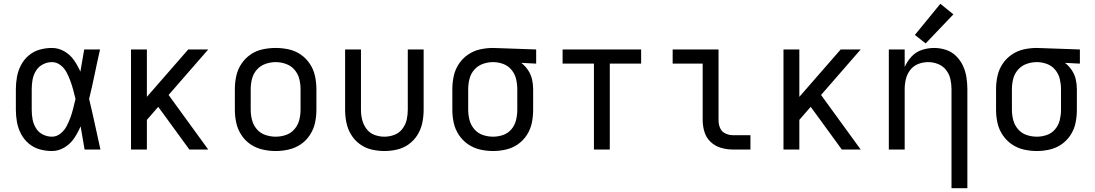

<svg xmlns="http://www.w3.org/2000/svg" viewBox="-20 -792 5800 1017"><path d="M255 8Q290 8 321.5 -11Q353 -30 373 -60Q393 -90 407 -123Q417 -60 428 0H512Q497 -67 482.5 -134.5Q468 -202 452 -268Q468 -333 481.5 -399Q495 -465 510 -530H426Q416 -472 406 -414V-412Q392 -444 372 -473Q352 -502 321 -520Q290 -538 255 -538Q222 -538 190 -529Q158 -520 132.5 -498.5Q107 -477 91.5 -447.5Q76 -418 70 -385.5Q64 -353 64 -320V-210Q64 -177 70 -144.5Q76 -112 91.5 -82.5Q107 -53 132.5 -31.5Q158 -10 190 -1Q222 8 255 8ZM255 -68Q230 -68 207 -79.5Q184 -91 170.5 -113Q157 -135 152.5 -160Q148 -185 148 -210V-320Q148 -345 152.5 -370Q157 -395 170.5 -417Q184 -439 207 -451Q230 -463 255 -463Q280 -463 300.5 -447Q321 -431 332.5 -409Q344 -387 352.5 -364Q361 -341 367.5 -317Q374 -293 380 -268Q374 -244 368 -219Q362 -194 353.5 -170.5Q345 -147 333 -124Q321 -101 300.5 -84.5Q280 -68 255 -68Z M674 0H758V-157L818 -226L849 -184L983 0H1083L873 -289L1083 -530H977L758 -279V-530H674Z M1440 8Q1475 8 1509.5 0Q1544 -8 1573 -27.5Q1602 -47 1621.5 -77Q1641 -107 1648.5 -141Q1656 -175 1656 -210V-320Q1656 -355 1648.5 -389.5Q1641 -424 1621.5 -453.5Q1602 -483 1573 -503Q1544 -523 1509.5 -530.5Q1475 -538 1440 -538Q1405 -538 1370.5 -530.5Q1336 -523 1307 -503Q1278 -483 1258.5 -453.5Q1239 -424 1231.5 -389.5Q1224 -355 1224 -320V-210Q1224 -175 1231.5 -141Q1239 -107 1258.5 -77Q1278 -47 1307 -27.5Q1336 -8 1370.5 0Q1405 8 1440 8ZM1440 -68Q1413 -68 1386 -77Q1359 -86 1340.5 -107.5Q1322 -129 1315 -156Q1308 -183 1308 -210V-320Q1308 -348 1315 -375Q1322 -402 1340.5 -423Q1359 -444 1386 -453.5Q1413 -463 1440 -463Q1468 -463 1494.5 -453.5Q1521 -444 1539.5 -423Q1558 -402 1565 -375Q1572 -348 1572 -320V-210Q1572 -183 1565 -156Q1558 -129 1539.5 -107.5Q1521 -86 1494.5 -77Q1468 -68 1440 -68Z M2016 8Q2050 8 2084 0Q2118 -8 2146 -28.5Q2174 -49 2192 -78.5Q2210 -108 2217 -142Q2224 -176 2224 -210V-530H2140V-210Q2140 -183 2134 -157Q2128 -131 2111 -109Q2094 -87 2068.5 -77.5Q2043 -68 2016 -68Q1989 -68 1963.5 -77.5Q1938 -87 1921.5 -109Q1905 -131 1898.5 -157Q1892 -183 1892 -210V-530H1808V-210Q1808 -176 1815 -142Q1822 -108 1840 -78.5Q1858 -49 1886 -28.5Q1914 -8 1948 0Q1982 8 2016 8Z M2592 8Q2626 8 2660.5 0Q2695 -8 2723.5 -28Q2752 -48 2771 -77.5Q2790 -107 2797 -141Q2804 -175 2804 -210V-320Q2804 -347 2798 -372.5Q2792 -398 2777 -420.5Q2762 -443 2741 -459L2820 -455V-530L2593 -538H2592Q2557 -538 2523 -530.5Q2489 -523 2459.5 -503Q2430 -483 2410.5 -453.5Q2391 -424 2383.5 -389.5Q2376 -355 2376 -320V-210Q2376 -175 2383.5 -141Q2391 -107 2410.5 -77.5Q2430 -48 2459 -28Q2488 -8 2522.5 0Q2557 8 2592 8ZM2592 -68Q2564 -68 2537.5 -77Q2511 -86 2492.5 -107.5Q2474 -129 2467 -156Q2460 -183 2460 -210V-320Q2460 -348 2467 -375Q2474 -402 2492.5 -423Q2511 -444 2537.5 -453.5Q2564 -463 2592 -463Q2619 -463 2645 -453.5Q2671 -444 2689 -422.5Q2707 -401 2713.5 -374Q2720 -347 2720 -320V-210Q2720 -183 2713.5 -156Q2707 -129 2689 -107.5Q2671 -86 2645 -77Q2619 -68 2592 -68Z M3126 0H3210V-455H3376V-530H2960V-455H3126Z M3861 0H3955V-76H3861Q3841 -76 3821.5 -85.5Q3802 -95 3794 -114.5Q3786 -134 3786 -155V-530H3543V-455H3702V-155Q3702 -124 3711.5 -93Q3721 -62 3744.5 -40Q3768 -18 3799 -9Q3830 0 3861 0Z M4130 0H4214V-157L4274 -226L4305 -184L4439 0H4539L4329 -289L4539 -530H4433L4214 -279V-530H4130Z M5020 205H5104V-320Q5104 -352 5099 -383.5Q5094 -415 5080.5 -444Q5067 -473 5044 -495.5Q5021 -518 4990.5 -528Q4960 -538 4928 -538Q4895 -538 4863 -527.5Q4831 -517 4808 -492Q4785 -467 4772 -437V-530H4688V0H4772V-320Q4772 -347 4778.5 -373.5Q4785 -400 4801.5 -421.5Q4818 -443 4843.5 -453Q4869 -463 4896 -463Q4923 -463 4948.5 -453Q4974 -443 4991 -421.5Q5008 -400 5014 -373.5Q5020 -347 5020 -320ZM4883 -562 5030 -716 4961 -772 4826 -607Z M5472 8Q5506 8 5540.5 0Q5575 -8 5603.5 -28Q5632 -48 5651 -77.5Q5670 -107 5677 -141Q5684 -175 5684 -210V-320Q5684 -347 5678 -372.5Q5672 -398 5657 -420.5Q5642 -443 5621 -459L5700 -455V-530L5473 -538H5472Q5437 -538 5403 -530.5Q5369 -523 5339.5 -503Q5310 -483 5290.5 -453.5Q5271 -424 5263.5 -389.5Q5256 -355 5256 -320V-210Q5256 -175 5263.5 -141Q5271 -107 5290.5 -77.5Q5310 -48 5339 -28Q5368 -8 5402.5 0Q5437 8 5472 8ZM5472 -68Q5444 -68 5417.5 -77Q5391 -86 5372.5 -107.5Q5354 -129 5347 -156Q5340 -183 5340 -210V-320Q5340 -348 5347 -375Q5354 -402 5372.5 -423Q5391 -444 5417.5 -453.5Q5444 -463 5472 -463Q5499 -463 5525 -453.5Q5551 -444 5569 -422.5Q5587 -401 5593.5 -374Q5600 -347 5600 -320V-210Q5600 -183 5593.5 -156Q5587 -129 5569 -107.5Q5551 -86 5525 -77Q5499 -68 5472 -68Z"/></svg>

Font: Iosevka SS01 Extended
Style: Regular
Weight: 400
Width: 7
Monospace: yes
Designer: Belleve Invis
Foundry: Belleve Invis
Version: Version 3.4.7; ttfautohint (v1.8.3)